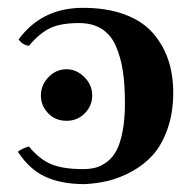

<svg xmlns="http://www.w3.org/2000/svg" viewBox="-20 -463 502 493"><path d="M192.9 -28.8Q211.4 -28.8 226.1 -32.7Q240.7 -36.6 255.4 -47.9Q270 -59.1 279.5 -77.4Q289.1 -95.7 294.9 -126.5Q300.8 -157.2 300.8 -198.2Q300.8 -245.6 295.4 -281Q290 -316.4 277.3 -345.2Q264.6 -374 241 -388.9Q217.3 -403.8 183.1 -403.8Q135.7 -403.8 108.4 -390.6Q81.1 -377.4 54.2 -345.2Q37.1 -348.1 27.8 -361.8Q87.4 -442.9 192.9 -442.9Q254.4 -442.9 300.3 -425.8Q346.2 -408.7 372.8 -377.9Q399.4 -347.2 412.1 -309.1Q424.8 -271 424.8 -225.1Q424.8 -173.3 410.2 -132.1Q395.5 -90.8 372.8 -65.4Q350.1 -40 318.8 -22.9Q287.6 -5.9 258.1 1.2Q228.5 8.3 196.8 9.8Q138.2 9.8 97.2 -8.8Q56.2 -27.3 25.9 -73.2Q34.7 -81.1 54.2 -86.9Q81.1 -54.2 111.3 -41.5Q141.6 -28.8 192.9 -28.8ZM150.9 -152.8Q122.1 -152.8 103.5 -172.4Q85 -191.9 85 -217.8Q85 -244.6 104.5 -264.9Q124 -285.2 150.9 -285.2Q176.3 -285.2 196.5 -265.1Q216.8 -245.1 216.8 -217.8Q216.8 -191.4 197.8 -172.1Q178.7 -152.8 150.9 -152.8Z"/></svg>

Font: Common Serif SemiBold
Style: Regular
Weight: 600
Designer: Philipp H. Poll, Khaled Hosny
Foundry: Stefan Peev, Context Ltd.
Version: Version 1.026